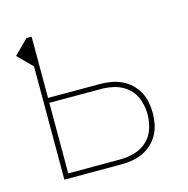

<svg xmlns="http://www.w3.org/2000/svg" viewBox="-83 -600 667 681"><g transform="rotate(-15 250.0 -260.0)"><path d="M72 0V-416L20 -468L72 -520H91V-295H282Q302 -295 322.5 -291.5Q343 -288 361 -279.5Q379 -271 394 -257Q409 -243 418.5 -225.5Q428 -208 432 -188Q436 -168 436 -148Q436 -127 432 -107Q428 -87 418.5 -69.5Q409 -52 394 -38Q379 -24 361 -15.5Q343 -7 322.5 -3.5Q302 0 282 0ZM91 -18H282Q309 -18 335 -25.5Q361 -33 380.5 -51Q400 -69 408.5 -95Q417 -121 417 -148Q417 -174 408.5 -200Q400 -226 380.5 -244Q361 -262 335 -269.5Q309 -277 282 -277H91Z"/></g></svg>

Font: Iosevka SS18 Thin
Style: Regular
Weight: 100
Monospace: yes
Designer: Belleve Invis
Foundry: Belleve Invis
Version: Version 25.1.1; ttfautohint (v1.8.4)